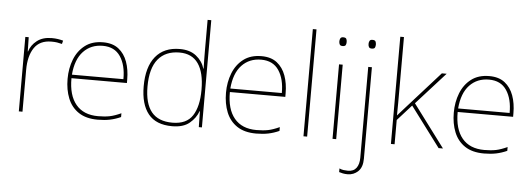

<svg xmlns="http://www.w3.org/2000/svg" viewBox="-58 -938 3750 1356"><g transform="rotate(5 1816.5 -260.0)"><path d="M278 -536Q302 -536 321.5 -533Q341 -530 359 -525L353 -501Q334 -506 317.5 -508.5Q301 -511 278 -511Q195 -511 156 -453Q117 -395 117 -297V0H91V-528H115L117 -427H119Q133 -473 173.5 -504.5Q214 -536 278 -536Z M642 -538Q710 -538 752 -505Q794 -472 814 -416.5Q834 -361 834 -291V-266H441Q440 -145 494 -80Q548 -15 651 -15Q699 -15 733.5 -22Q768 -29 814 -50V-23Q776 -6 737.5 2Q699 10 651 10Q568 10 515.5 -25Q463 -60 438.5 -121Q414 -182 414 -259Q414 -334 439 -397.5Q464 -461 514.5 -499.5Q565 -538 642 -538ZM642 -513Q558 -513 504.5 -456.5Q451 -400 442 -291H807Q808 -390 767 -451.5Q726 -513 642 -513Z M1178 10Q1064 10 1009 -58Q954 -126 954 -254Q954 -391 1014 -464.5Q1074 -538 1186 -538Q1258 -538 1302.5 -502.5Q1347 -467 1363 -414H1365Q1364 -448 1363.5 -480Q1363 -512 1363 -543V-760H1389V0H1367L1365 -113H1363Q1345 -63 1301 -26.5Q1257 10 1178 10ZM1178 -15Q1278 -15 1320.5 -80.5Q1363 -146 1363 -263V-266Q1363 -386 1319 -449.5Q1275 -513 1186 -513Q1087 -513 1034 -448.5Q981 -384 981 -254Q981 -134 1029.5 -74.5Q1078 -15 1178 -15Z M1765 -538Q1833 -538 1875 -505Q1917 -472 1937 -416.5Q1957 -361 1957 -291V-266H1564Q1563 -145 1617 -80Q1671 -15 1774 -15Q1822 -15 1856.5 -22Q1891 -29 1937 -50V-23Q1899 -6 1860.5 2Q1822 10 1774 10Q1691 10 1638.5 -25Q1586 -60 1561.5 -121Q1537 -182 1537 -259Q1537 -334 1562 -397.5Q1587 -461 1637.5 -499.5Q1688 -538 1765 -538ZM1765 -513Q1681 -513 1627.5 -456.5Q1574 -400 1565 -291H1930Q1931 -390 1890 -451.5Q1849 -513 1765 -513Z M2135 0H2109V-760H2135Z M2328 -721Q2346 -721 2350.5 -711.5Q2355 -702 2355 -690Q2355 -677 2350.5 -668Q2346 -659 2328 -659Q2313 -659 2308 -668Q2303 -677 2303 -690Q2303 -702 2308 -711.5Q2313 -721 2328 -721ZM2341 -528V0H2315V-528Z M2510 -690Q2510 -702 2515 -711.5Q2520 -721 2535 -721Q2553 -721 2557.5 -711.5Q2562 -702 2562 -690Q2562 -677 2557.5 -668Q2553 -659 2535 -659Q2520 -659 2515 -668Q2510 -677 2510 -690ZM2443 240Q2424 240 2409 237Q2394 234 2382 230V204Q2397 211 2412.5 213Q2428 215 2443 215Q2483 215 2502.5 188.5Q2522 162 2522 116V-528H2548V120Q2548 181 2517 210.5Q2486 240 2443 240Z M2755 -385Q2755 -337 2755 -294Q2755 -251 2754 -204Q2771 -223 2783 -236.5Q2795 -250 2811 -268L3044 -528H3078L2873 -301L3098 0H3067L2855 -283L2755 -172V0H2729V-760H2755Z M3380 -538Q3448 -538 3490 -505Q3532 -472 3552 -416.5Q3572 -361 3572 -291V-266H3179Q3178 -145 3232 -80Q3286 -15 3389 -15Q3437 -15 3471.5 -22Q3506 -29 3552 -50V-23Q3514 -6 3475.5 2Q3437 10 3389 10Q3306 10 3253.5 -25Q3201 -60 3176.5 -121Q3152 -182 3152 -259Q3152 -334 3177 -397.5Q3202 -461 3252.5 -499.5Q3303 -538 3380 -538ZM3380 -513Q3296 -513 3242.5 -456.5Q3189 -400 3180 -291H3545Q3546 -390 3505 -451.5Q3464 -513 3380 -513Z"/></g></svg>

Font: Noto Sans Syriac Western Thin
Style: Regular
Weight: 100
Designer: Patrick Giasson and the Monotype Design Team
Foundry: Monotype Imaging Inc.
Version: Version 3.000; ttfautohint (v1.8.4.7-5d5b)